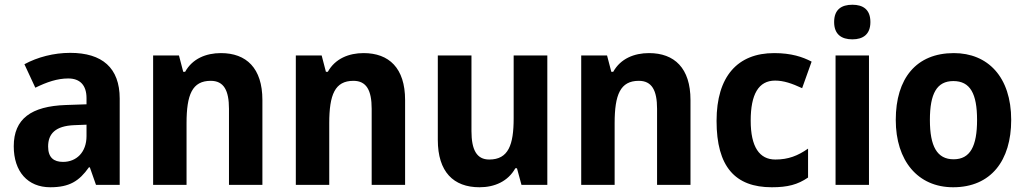

<svg xmlns="http://www.w3.org/2000/svg" viewBox="-20 -831 4327 810"><path d="M276 -608C207 -608 138 -590 83 -560L129 -461C178 -485 222 -500 268 -500C317 -500 345 -472 345 -417V-391L258 -388C112 -383 38 -330 38 -214C38 -107 97 -41 192 -41C273 -41 314 -67 355 -125H359L385 -51H485V-415C485 -545 411 -608 276 -608ZM294 -303 345 -305V-257C345 -188 302 -148 246 -148C207 -148 183 -166 183 -213C183 -266 213 -300 294 -303Z M912 -607C850 -607 792 -584 761 -528H753L735 -597H626V-51H767V-311C767 -432 791 -490 869 -490C924 -490 946 -450 946 -372V-51H1087V-409C1087 -544 1019 -607 912 -607Z M1514 -607C1452 -607 1394 -584 1363 -528H1355L1337 -597H1228V-51H1369V-311C1369 -432 1393 -490 1471 -490C1526 -490 1548 -450 1548 -372V-51H1689V-409C1689 -544 1621 -607 1514 -607Z M2289 -597H2147V-332C2147 -220 2125 -158 2044 -158C1991 -158 1969 -199 1969 -278V-597H1827V-241C1827 -106 1893 -41 2003 -41C2067 -41 2123 -66 2154 -121H2161L2180 -51H2289Z M2718 -607C2656 -607 2598 -584 2567 -528H2559L2541 -597H2432V-51H2573V-311C2573 -432 2597 -490 2675 -490C2730 -490 2752 -450 2752 -372V-51H2893V-409C2893 -544 2825 -607 2718 -607Z M3236 -41C3303 -41 3345 -52 3389 -82V-204C3346 -174 3306 -158 3251 -158C3184 -158 3147 -211 3147 -322C3147 -433 3180 -491 3250 -491C3286 -491 3321 -479 3364 -459L3404 -571C3366 -591 3318 -607 3246 -607C3092 -607 3003 -509 3003 -321C3003 -128 3081 -41 3236 -41Z M3576 -811C3530 -811 3499 -791 3499 -738C3499 -686 3530 -665 3576 -665C3621 -665 3652 -686 3652 -738C3652 -791 3621 -811 3576 -811ZM3646 -597H3505V-51H3646Z M4246 -325C4246 -507 4147 -607 4004 -607C3846 -607 3759 -501 3759 -325C3759 -153 3852 -41 4001 -41C4161 -41 4246 -154 4246 -325ZM3903 -325C3903 -436 3932 -489 4002 -489C4073 -489 4102 -436 4102 -325C4102 -214 4073 -159 4003 -159C3933 -159 3903 -214 3903 -325Z"/></svg>

Font: Noto Sans Tamil UI SemiCondensed
Style: Bold
Weight: 700
Width: 4
Designer: Jelle Bosma - Monotype Design Team
Foundry: Monotype Imaging Inc.
Version: Version 2.004